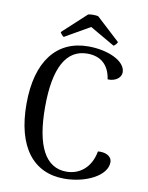

<svg xmlns="http://www.w3.org/2000/svg" viewBox="-96 -946 792 1028"><g transform="rotate(10 300.0 -432.5)"><path d="M354 -875C342 -879 311 -879 299 -875L171 -757C173 -751 184 -737 191 -734L327 -812L462 -734C469 -737 481 -751 482 -757ZM325 13C442 13 554 -43 554 -116C554 -152 515 -166 478 -162C462 -72 401 -26 330 -26C217 -26 158 -134 158 -347C158 -560 217 -668 332 -668C405 -668 451 -628 462 -551C508 -549 535 -575 535 -602C535 -663 438 -707 331 -707C159 -707 57 -579 57 -347C57 -114 156 13 325 13Z"/></g></svg>

Font: Arima Koshi Medium
Style: Regular
Weight: 500
Designer: Joana Correia and Natanael Gama
Foundry: NDISCOVER
Version: Version 1.019;PS 001.019;hotconv 1.0.88;makeotf.lib2.5.64775